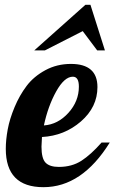

<svg xmlns="http://www.w3.org/2000/svg" viewBox="-20 -770 475 796"><path d="M152 -162Q152 -113 169 -95.5Q186 -78 224 -78Q278 -78 317.5 -103.5Q357 -129 401 -179H435Q320 6 160 6Q4 6 4 -153Q4 -190 12 -233.5Q20 -277 40.5 -326Q61 -375 90.5 -414Q120 -453 168 -479Q216 -505 274 -505Q384 -505 384 -409Q384 -326 315.5 -266.5Q247 -207 154 -202Q152 -174 152 -162ZM415 -561H383L323 -641L166 -561H122L334 -750H355ZM307 -411Q307 -452 282 -452Q247 -452 213 -391Q179 -330 162 -250Q220 -254 263.5 -302Q307 -350 307 -411Z"/></svg>

Font: Lobster Two
Style: Bold Italic
Weight: 700
Designer: Pablo Impallari
Foundry: Pablo Impallari. www.impallari.com
Version: Version 2.000